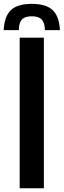

<svg xmlns="http://www.w3.org/2000/svg" viewBox="-52 -1000 339 1020"><path d="M52.5 0V-800H181V0ZM117 -979.5Q192 -979.5 227.2 -946.8Q262.5 -914 266.5 -840H186.5Q186 -878.5 169.8 -896Q153.5 -913.5 117 -913.5Q80 -913.5 64 -895.8Q48 -878 48 -840H-32.5Q-28.5 -914 6.5 -946.8Q41.5 -979.5 117 -979.5Z"/></svg>

Font: Big Shoulders
Style: Bold
Weight: 700
Designer: Patric King
Foundry: XO Type Co
Version: Version 2.002